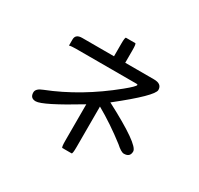

<svg xmlns="http://www.w3.org/2000/svg" viewBox="-176 -1002 1352 1302"><g transform="rotate(30 500.0 -350.5)"><path d="M584 -349.6Q884.8 -192.4 884.8 -138.7Q884.8 -93.8 836.9 -93.8Q815.4 -93.8 773.4 -131.8Q656.2 -222.7 537.1 -290V26.4Q537.1 81.1 529.3 81.1Q529.3 81.1 457 81.1Q449.2 81.1 449.2 26.4V-256.8Q195.3 -102.5 141.6 -102.5Q97.7 -102.5 97.7 -147.5Q97.7 -177.7 147.5 -196.3Q390.6 -292 614.3 -474.6Q683.6 -531.2 683.6 -543Q683.6 -547.9 674.8 -547.9H200.2Q164.1 -547.9 148.4 -543Q148.4 -547.9 148.4 -590.8Q148.4 -632.8 200.2 -632.8H449.2V-731.4Q449.2 -782.2 457 -782.2H529.3Q537.1 -782.2 537.1 -731.4V-632.8H761.7Q824.2 -632.8 824.2 -585Q824.2 -539.1 586.9 -351.6L584 -349.6Z"/></g></svg>

Font: YuPearl-Regular
Style: Regular
Weight: 400
Designer: Max Yao
Foundry: Max-Everyday
Version: Version 1.011; ttfautohint (v1.8.3)